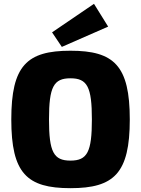

<svg xmlns="http://www.w3.org/2000/svg" viewBox="-20 -969 737 1003"><path d="M471 -949 252 -800 303 -724 545 -830ZM348 -704C120 -704 39 -626 39 -345C39 -64 120 14 348 14C576 14 658 -64 658 -345C658 -626 576 -704 348 -704ZM348 -560C436 -560 460 -515 460 -345C460 -175 436 -130 348 -130C260 -130 236 -175 236 -345C236 -515 260 -560 348 -560Z"/></svg>

Font: Exo 2 Extra Bold
Style: Regular
Weight: 800
Designer: Natanael Gama
Version: Version 1.001;PS 001.001;hotconv 1.0.88;makeotf.lib2.5.64775